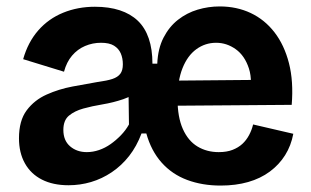

<svg xmlns="http://www.w3.org/2000/svg" viewBox="-20 -562 967 597"><path d="M193 14Q145 14 110.5 -3.5Q76 -21 57.5 -54Q39 -87 39 -132Q39 -187 63 -219Q87 -251 125 -268Q163 -285 205.5 -293Q248 -301 283 -307Q313 -311 329.5 -316.5Q346 -322 354 -332.5Q362 -343 362 -362Q362 -381 355.5 -396Q349 -411 334.5 -420Q320 -429 294 -429Q268 -429 244.5 -419Q221 -409 204 -389Q187 -369 179 -339L52 -378Q67 -431 99 -467.5Q131 -504 176.5 -522.5Q222 -541 275 -541Q319 -541 352.5 -530Q386 -519 408.5 -497.5Q431 -476 442.5 -442.5Q454 -409 454 -364H469Q471 -411 488.5 -445Q506 -479 533.5 -500.5Q561 -522 594.5 -532Q628 -542 663 -542Q716 -542 759.5 -521.5Q803 -501 833.5 -461.5Q864 -422 878.5 -365.5Q893 -309 887 -236L487 -233V-311L825 -314L753 -249Q767 -309 754 -349Q741 -389 713 -409Q685 -429 652 -429Q618 -429 590.5 -409Q563 -389 547.5 -350Q532 -311 532 -255Q532 -198 548.5 -161Q565 -124 594 -106.5Q623 -89 660 -89Q685 -89 703 -96Q721 -103 733.5 -114.5Q746 -126 754.5 -142Q763 -158 767 -175L892 -146Q885 -109 866.5 -79.5Q848 -50 819 -28.5Q790 -7 751.5 4Q713 15 666 15Q609 15 562 -2.5Q515 -20 482.5 -56.5Q450 -93 435 -147H420Q405 -107 381.5 -77Q358 -47 327.5 -26.5Q297 -6 263 4Q229 14 193 14ZM250 -89Q269 -89 288 -95.5Q307 -102 324 -114Q341 -126 356 -141.5Q371 -157 381 -175L379 -323L418 -285Q394 -264 363 -253.5Q332 -243 299 -237.5Q266 -232 239 -224.5Q212 -217 194.5 -202.5Q177 -188 177 -158Q177 -125 198 -107Q219 -89 250 -89Z"/></svg>

Font: Bricolage Grotesque
Style: Bold
Weight: 700
Designer: Mathieu Triay
Foundry: Atelier Triay
Version: Version 1.001;gftools[0.9.33.dev8+g029e19f]